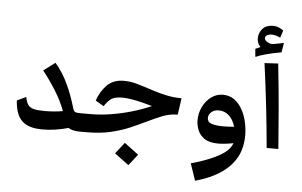

<svg xmlns="http://www.w3.org/2000/svg" viewBox="-62 -859 1882 1198"><g transform="rotate(5 879.0 -260.5)"><path d="M489.7 0H457Q410.6 0 385.3 -16.6Q301.8 6.8 222.2 6.8Q135.3 6.8 94.5 -32.7Q53.7 -72.3 48.8 -159.2L105.5 -186.5Q111.3 -152.8 124.3 -136.2Q137.2 -119.6 161.9 -114.3Q186.5 -108.9 227.5 -108.9Q253.4 -108.9 283.4 -111.1Q313.5 -113.3 340.8 -118.2Q318.8 -179.2 280 -241.2Q241.2 -303.2 196.3 -360.4L268.6 -414.6Q316.9 -358.4 349.4 -288.1Q381.8 -217.8 402.8 -143.6Q408.2 -124 417.2 -119.4Q426.3 -114.7 450.7 -114.7H489.7Q509.3 -114.7 517.8 -101.8Q526.4 -88.9 526.4 -56.2Q526.4 -26.4 517.1 -13.2Q507.8 0 489.7 0Z M489.7 0Q471.7 0 462.4 -13.2Q453.1 -26.4 453.1 -56.2Q453.1 -88.9 461.7 -101.8Q470.2 -114.7 489.7 -114.7H515.6Q575.7 -114.7 641.4 -125.2Q707 -135.7 771.2 -154.5Q835.4 -173.3 891.6 -198.2Q871.6 -203.6 853 -208.7Q834.5 -213.9 827.6 -215.3Q792 -224.1 761 -229.2Q730 -234.4 702.6 -234.4Q650.9 -234.4 628.4 -214.8Q606 -195.3 591.3 -170.9L539.1 -201.7Q559.1 -260.7 598.6 -300.3Q638.2 -339.8 704.6 -339.8Q742.7 -339.8 782 -329.1Q821.3 -318.4 884.3 -297.4Q935.1 -280.8 980 -271.7Q1024.9 -262.7 1071.3 -262.7L1056.6 -158.7Q1006.3 -158.7 960.2 -140.1Q914.1 -121.6 863.3 -96.7Q817.9 -74.7 765.4 -52.2Q712.9 -29.8 648.2 -14.9Q583.5 0 501 0ZM777.3 182.1 688 115.7 743.2 45.4 832 111.8Z M1200.2 242.7 1164.1 136.7Q1236.3 116.7 1287.1 94.7Q1337.9 72.8 1369.1 50.3Q1389.2 35.6 1401.1 20Q1413.1 4.4 1418.5 -11.7Q1385.3 -5.4 1362.5 -3.2Q1339.8 -1 1323.2 -1Q1266.6 -1 1236.1 -22.7Q1205.6 -44.4 1194.1 -75.2Q1182.6 -106 1182.6 -133.3Q1182.6 -180.2 1202.1 -219.7Q1221.7 -259.3 1254.6 -283.2Q1287.6 -307.1 1326.7 -307.1Q1368.2 -307.1 1398.4 -285.4Q1428.7 -263.7 1448.5 -227.8Q1468.3 -191.9 1477.8 -149.4Q1487.3 -106.9 1487.3 -65.9Q1487.3 -15.6 1473.1 29.3Q1459 74.2 1427.2 112.3Q1393.6 153.8 1337.6 186.8Q1281.7 219.7 1200.2 242.7ZM1245.6 -156.2Q1245.6 -127.9 1273.9 -119.4Q1302.2 -110.8 1345.2 -110.8Q1359.9 -110.8 1377 -111.6Q1394 -112.3 1413.6 -113.8Q1401.4 -157.2 1374.3 -182.4Q1347.2 -207.5 1310.1 -207.5Q1279.8 -207.5 1262.7 -191.2Q1245.6 -174.8 1245.6 -156.2Z M1627.4 0Q1616.7 -120.6 1602.1 -252.2Q1587.4 -383.8 1567.9 -526.4L1653.3 -531.2Q1668.9 -386.7 1680.4 -254.2Q1691.9 -121.6 1700.7 0ZM1509.3 -560.5 1507.3 -561 1502.9 -609.9 1533.7 -624Q1512.7 -646 1512.7 -675.8Q1512.7 -712.4 1535.9 -737.5Q1559.1 -762.7 1601.1 -762.7Q1621.1 -762.7 1637.5 -755.6Q1653.8 -748.5 1666.5 -738.8L1651.4 -692.9Q1621.6 -707.5 1597.2 -707.5Q1580.1 -707.5 1568.4 -700.2Q1556.6 -692.9 1556.6 -681.6Q1556.6 -668.9 1576.4 -657.7Q1596.2 -646.5 1614.7 -649.9Q1623 -651.4 1638.7 -654.5Q1654.3 -657.7 1677.7 -662.1L1668 -602.5Q1612.8 -592.8 1574 -582.3Q1535.2 -571.8 1509.3 -560.5Z"/></g></svg>

Font: Markazi Text
Style: Bold
Weight: 700
Designer: Borna Izadpanah (Arabic designer), Fiona Ross (Arabic design director) and Florian Runge (Latin designer)
Foundry: Borna Izadpanah and Florian Runge
Version: Version 1.001; ttfautohint (v1.8.3)